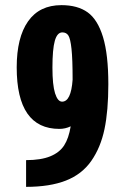

<svg xmlns="http://www.w3.org/2000/svg" viewBox="-20 -727 490 747"><path d="M219 -707Q282 -707 321 -679Q360 -651 380.8 -582.8Q401.5 -514.5 401.5 -399.5Q401.5 -296 386.5 -224.5Q371.5 -153 335.2 -101Q299 -49 236.5 -24.5Q174 0 81.5 0V-104Q139.5 -104 175.5 -118.8Q211.5 -133.5 229.5 -161.2Q247.5 -189 255 -235.5Q234 -225.5 211 -225.5Q45 -225.5 45 -465Q45 -581 89.2 -644Q133.5 -707 219 -707ZM184 -464Q184 -396.5 194.2 -364Q204.5 -331.5 221.5 -331.5Q256.5 -331.5 262.5 -417Q262.5 -497.5 258.2 -536.8Q254 -576 246.2 -588.5Q238.5 -601 222.5 -601Q202.5 -601 193.2 -568Q184 -535 184 -464Z"/></svg>

Font: League Mono Condensed
Style: Bold
Weight: 700
Width: 1
Designer: Tyler Finck
Foundry: The League of Moveable Type / Tyler Finck
Version: Version 2.210